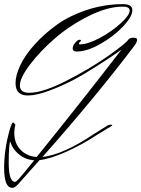

<svg xmlns="http://www.w3.org/2000/svg" viewBox="-26 -758 682 927"><path d="M47 120Q51 120 62 109Q73 98 139 16Q98 13 67 -11.5Q36 -36 25 -70Q24 -73 22.5 -73Q21 -73 18.5 -45.5Q16 -18 16 27Q16 120 47 120ZM441 -106Q373 -61 295.5 -26Q218 9 165 15L60 133Q45 149 34 149Q-6 149 -6 54Q-6 -38 21 -132Q31 -167 38 -167L48 -157Q43 -134 43 -117Q43 -65 74 -34Q105 -3 151 0Q359 -257 561 -519Q538 -503 521 -491Q504 -479 440 -438Q376 -397 325.5 -370.5Q275 -344 212.5 -320.5Q150 -297 108 -297Q49 -297 49 -357Q49 -394 72 -443Q95 -492 141.5 -543.5Q188 -595 248.5 -638.5Q309 -682 393.5 -710Q478 -738 568 -738Q613 -738 613 -709Q613 -678 568.5 -630.5Q524 -583 459 -546Q394 -509 343 -509Q325 -510 325 -524Q325 -538 337.5 -552Q350 -566 357.5 -566Q365 -566 365 -563Q365 -560 360 -555.5Q355 -551 355 -547.5Q355 -544 361 -544Q398 -544 456 -575Q514 -606 557 -645.5Q600 -685 600 -707Q600 -726 567 -726Q493 -726 402 -680.5Q311 -635 239.5 -573Q168 -511 119 -446.5Q70 -382 70 -345Q70 -310 115 -310Q181 -310 295.5 -368.5Q410 -427 495 -487Q580 -547 594 -567Q601 -576 618.5 -576Q636 -576 636 -566Q636 -556 625 -540Q441 -296 179 0Q280 -12 426 -110L493 -152Q500 -156 508 -156Q516 -156 516 -154Q516 -152 513 -150Z"/></svg>

Font: Herr Von Muellerhoff
Style: Regular
Weight: 400
Version: Version 1.000